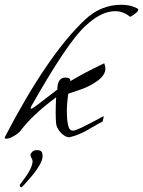

<svg xmlns="http://www.w3.org/2000/svg" viewBox="-29 -574 601 807"><path d="M-2 9Q-9 9 -9 5Q-9 2 -8 1Q171 -343 327 -490Q394 -554 481 -554Q519 -554 547 -539Q552 -537 552 -533Q552 -522 518 -503Q490 -527 455 -527Q395 -527 328 -463Q253 -394 100 -123Q99 -117 103 -117Q109 -117 193 -183Q197 -185 201 -189Q203 -191 205.5 -193Q208 -195 212 -197Q212 -248 246 -248Q267 -248 267 -233Q293 -249 328 -267.5Q363 -286 409 -308Q414 -295 414 -286Q414 -255 373 -229Q363 -222 346 -213Q329 -204 302 -195L258 -180Q252 -140 252 -105Q252 -90 253 -76Q254 -62 257 -50Q261 -25 277 -25Q283 -25 285 -26Q300 -31 316.5 -39Q333 -47 350 -56L407 -86Q407 -80 402 -63Q394 -59 386.5 -55Q379 -51 371 -46Q364 -42 356 -37.5Q348 -33 340 -28Q299 -5 266 2Q257 5 244 -2.5Q231 -10 220.5 -23.5Q210 -37 207 -53Q206 -64 205.5 -76Q205 -88 205 -102Q205 -116 205.5 -132Q206 -148 207 -165Q108 -92 57 -24Q48 -13 29 -2Q10 9 -2 9ZM61 213Q57 213 55.5 209.5Q54 206 54 203Q61 193 66.5 186Q72 179 79 169Q91 153 99.5 134.5Q108 116 108 103Q107 96 103.5 90.5Q100 85 99 78Q99 72 106 64.5Q113 57 126 57Q141 57 145.5 63.5Q150 70 150 81Q150 97 139.5 116Q129 135 115 153Q101 171 88 185Q85 188 77.5 197Q70 206 62 213Z"/></svg>

Font: Whisper
Style: Regular
Weight: 400
Designer: Robert E. Leuschke
Foundry: Robert E. Leuschke
Version: Version 1.010; ttfautohint (v1.8.4.7-5d5b)